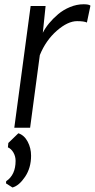

<svg xmlns="http://www.w3.org/2000/svg" viewBox="-20 -584 434 878"><path d="M45.4 0 120.1 -556.6H188.5L175.8 -434.1Q186.5 -455.6 204.3 -477.3Q222.2 -499 245.8 -519Q269.5 -539.1 300.3 -551.8Q331.1 -564.5 362.3 -564.5Q386.7 -564.5 393.6 -558.1L377.4 -481Q364.3 -487.3 332.5 -487.3Q290 -487.3 239.7 -443.4Q189.5 -399.4 162.1 -332L117.7 0ZM37.1 273.4 7.3 254.4 8.3 244.6Q51.3 215.8 51.3 151.4Q51.3 130.9 41.3 113.5Q31.2 96.2 16.1 89.8L18.1 69.8L64 25.4Q90.8 34.2 106.4 63.5Q122.1 92.8 122.1 127.9Q122.1 183.6 94.7 224.4Q67.4 265.1 37.1 273.4Z"/></svg>

Font: HaufeMerriweatherSansLt
Style: Italic
Weight: 300
Designer: Eben Sorkin ( eben@eyebytes.com )
Foundry: Eben Sorkin
Version: Version 1.56